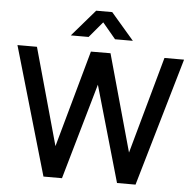

<svg xmlns="http://www.w3.org/2000/svg" viewBox="-61 -1012 1084 1074"><g transform="rotate(5 481.0 -475.0)"><path d="M406 -800 480.5 -888.5 554.5 -800H654.5L525.5 -950H435.5L306 -800ZM326.5 0 481 -538.5 635.5 0H739.5L949 -720H839L687.5 -175.5L536 -720L426 -719.5L274.5 -175.5L123 -720H13.5L222.5 0Z"/></g></svg>

Font: Manrope SemiBold
Style: Regular
Weight: 600
Designer: Mikhail Sharanda
Foundry: Mikhail Sharanda
Version: Version 4.505